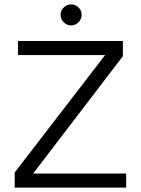

<svg xmlns="http://www.w3.org/2000/svg" viewBox="-20 -855 643 875"><path d="M47 0V-69L459 -604H62V-668H540V-599L131 -64H555V0ZM304 -739Q285 -739 270.5 -753.5Q256 -768 256 -787Q256 -807 270.5 -821Q285 -835 304 -835Q323 -835 337.5 -821.5Q352 -808 352 -787Q352 -768 337.5 -753.5Q323 -739 304 -739Z"/></svg>

Font: Atkinson Hyperlegible Next Light
Style: Regular
Weight: 300
Designer: Elliott Scott, Megan Eiswerth, Linus Boman, Theodore Petrosky, Letters from Sweden
Foundry: Applied Design Works, Letters from Sweden
Version: Version 2.001